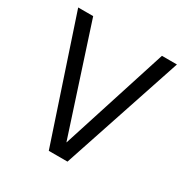

<svg xmlns="http://www.w3.org/2000/svg" viewBox="-158 -813 912 943"><g transform="rotate(30 298.0 -341.0)"><path d="M18 -682H103L299 -80H300L493 -682H578L351 0H245Z"/></g></svg>

Font: Actor
Style: Regular
Weight: 400
Designer: Thomas Junold
Foundry: Thomas Junold
Version: Version 1.001